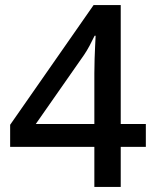

<svg xmlns="http://www.w3.org/2000/svg" viewBox="-20 -737 615 757"><path d="M352 0V-158H20V-245L349 -717H456V-248H555V-158H456V0ZM121 -248H352V-448Q352 -479 353 -505.5Q354 -532 355 -555Q356 -578 357 -596H353Q344 -577 333 -556.5Q322 -536 311 -520Z"/></svg>

Font: Noto Sans Symbols Medium
Style: Regular
Weight: 500
Version: Version 2.002